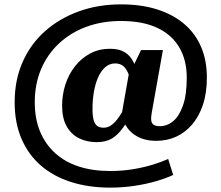

<svg xmlns="http://www.w3.org/2000/svg" viewBox="-20 -700 1009 878"><path d="M484 82Q538 82 587 74Q636 66 677 53.5Q718 41 749 27L772 100Q740 115 694 128.5Q648 142 594 150Q540 158 484 158Q386 158 305.5 132.5Q225 107 167.5 57.5Q110 8 78.5 -65Q47 -138 47 -232Q47 -334 83.5 -416.5Q120 -499 186 -557.5Q252 -616 340.5 -648Q429 -680 533 -680Q627 -680 700 -656.5Q773 -633 823.5 -589.5Q874 -546 900 -484.5Q926 -423 926 -346Q926 -275 908 -221Q890 -167 858 -130Q826 -93 784.5 -74.5Q743 -56 695 -56Q663 -56 638 -63.5Q613 -71 594.5 -84Q576 -97 563 -114.5Q550 -132 541 -153L532 -152L573 -384L582 -382L625 -471H725L674 -185Q670 -164 671.5 -150Q673 -136 682.5 -129.5Q692 -123 711 -123Q744 -123 771.5 -145.5Q799 -168 816.5 -217Q834 -266 834 -345Q834 -425 800 -483Q766 -541 699.5 -572.5Q633 -604 533 -604Q447 -604 375 -577.5Q303 -551 250 -501.5Q197 -452 168 -384Q139 -316 139 -232Q139 -157 163 -99Q187 -41 232 0Q277 41 340.5 61.5Q404 82 484 82ZM422 -50Q377 -50 341 -68Q305 -86 284.5 -123Q264 -160 264 -217Q264 -267 279 -313.5Q294 -360 323 -397Q352 -434 392.5 -455.5Q433 -477 483 -477Q525 -477 551 -461Q577 -445 592 -413Q607 -381 616 -332L587 -287Q579 -331 569 -358Q559 -385 544 -397.5Q529 -410 507 -410Q481 -410 461.5 -393Q442 -376 429 -347Q416 -318 409.5 -280.5Q403 -243 403 -202Q403 -171 408 -152Q413 -133 424 -124.5Q435 -116 454 -116Q475 -116 493 -130.5Q511 -145 528.5 -171.5Q546 -198 565 -233L596 -201Q567 -150 543 -116.5Q519 -83 491.5 -66.5Q464 -50 422 -50Z"/></svg>

Font: Roboto Serif 20pt
Style: Bold
Weight: 700
Version: Version 1.008